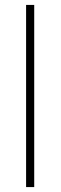

<svg xmlns="http://www.w3.org/2000/svg" viewBox="-20 -760 246 780"><path d="M86 0H119V-740H86Z"/></svg>

Font: IBM Plex Arabic ExtraLight
Style: Regular
Weight: 200
Designer: Mike Abbink, Paul van der Laan, Pieter van Rosmalen, Wael Morcos, Khajak Apelian
Foundry: Bold Monday
Version: Version 1.0